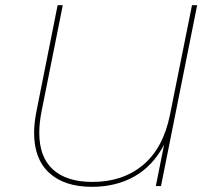

<svg xmlns="http://www.w3.org/2000/svg" viewBox="-20 -720 832 743"><path d="M743 -700 603 0H583L615 -160Q572 -78 500.5 -37.5Q429 3 336 3Q230 3 171 -50.5Q112 -104 112 -206Q112 -244 121 -289L203 -700H223L141 -290Q132 -245 132 -206Q132 -112 185 -64Q238 -16 338 -16Q455 -16 533.5 -81.5Q612 -147 638 -277L723 -700Z"/></svg>

Font: Montserrat Alternates Thin
Style: Italic
Weight: 250
Italic angle: -11.3°
Designer: Julieta Ulanovsky
Foundry: Julieta Ulanovsky
Version: Version 7.200